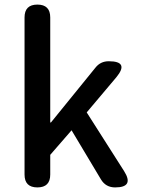

<svg xmlns="http://www.w3.org/2000/svg" viewBox="-20 -817 615 837"><path d="M143 0Q87 0 87 -56V-398V-741Q87 -797 143 -797Q199 -797 199 -741V-283H202L396 -522Q418 -550 454 -550Q545 -550 487 -480L358 -327L521 -71Q566 0 482 0Q441 0 420 -35L292 -249L199 -142V-56Q199 0 143 0Z"/></svg>

Font: GenSenRounded TW M
Style: Regular
Weight: 500
Version: Version 1.501;PS 1;hotconv 16.6.51;makeotf.lib2.5.65220